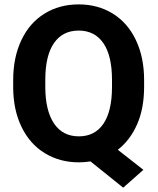

<svg xmlns="http://www.w3.org/2000/svg" viewBox="-20 -741 730 888"><path d="M646.5 -339.4Q646.5 -239.7 614.3 -166.3Q582 -92.8 524.9 -48.3L643.1 44.4L549.8 127L398.4 5.4Q372.6 9.8 344.7 9.8Q256.3 9.8 187 -32.7Q117.7 -75.2 79.6 -154.1Q41.5 -232.9 41 -335.4V-370.6Q41 -475.6 78.9 -555.4Q116.7 -635.3 185.8 -678Q254.9 -720.7 343.8 -720.7Q432.6 -720.7 501.7 -678Q570.8 -635.3 608.6 -555.4Q646.5 -475.6 646.5 -371.1ZM498 -371.6Q498 -483.4 458 -541.5Q418 -599.6 343.8 -599.6Q270 -599.6 230 -542.2Q189.9 -484.9 189.5 -374V-339.4Q189.5 -230.5 229.5 -170.4Q269.5 -110.4 344.7 -110.4Q418.5 -110.4 458 -168.2Q497.6 -226.1 498 -336.9Z"/></svg>

Font: Shabnam FD
Style: Bold
Weight: 700
Foundry: DejaVu fonts team - Redesigned by Saber Rastikerdar - Based on Vazir font
Version: Version 5.00;October 20, 2019;FontCreator 12.0.0.2547 64-bit